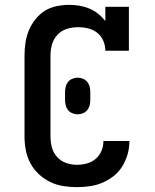

<svg xmlns="http://www.w3.org/2000/svg" viewBox="-20 -763 640 791"><path d="M297 8Q269 8 240.5 3.5Q212 -1 186.5 -13.5Q161 -26 140 -45.5Q119 -65 105.5 -90Q92 -115 86.5 -143.5Q81 -172 81 -200V-535Q81 -561 85 -587.5Q89 -614 99 -638Q109 -662 125.5 -683Q142 -704 164 -718Q186 -732 212.5 -737.5Q239 -743 265 -743Q286 -743 307 -739.5Q328 -736 347.5 -728Q367 -720 384 -706.5Q401 -693 414 -676V-735H511V-554H414Q414 -575 405.5 -595Q397 -615 380.5 -628Q364 -641 343.5 -646Q323 -651 302 -651Q278 -651 255.5 -644Q233 -637 217 -620Q201 -603 194.5 -580.5Q188 -558 188 -535V-200Q188 -177 194 -155Q200 -133 215.5 -116Q231 -99 253 -91.5Q275 -84 297 -84Q318 -84 338 -89.5Q358 -95 374 -108.5Q390 -122 398 -141.5Q406 -161 406 -181Q406 -181 406 -181.5Q406 -182 406 -182H513Q513 -182 513 -181.5Q513 -181 513 -180Q513 -153 505.5 -127Q498 -101 484 -78Q470 -55 448.5 -38Q427 -21 402.5 -10.5Q378 0 351 4Q324 8 297 8ZM300 -292Q289 -292 278 -296.5Q267 -301 260 -310Q253 -319 250.5 -330Q248 -341 248 -352V-383Q248 -394 250.5 -405Q253 -416 260 -425Q267 -434 278 -438.5Q289 -443 300 -443Q311 -443 322 -438.5Q333 -434 340 -425Q347 -416 349.5 -405Q352 -394 352 -383V-352Q352 -341 349.5 -330Q347 -319 340 -310Q333 -301 322 -296.5Q311 -292 300 -292Z"/></svg>

Font: Iosevka Curly Slab SmBdEx
Style: Regular
Weight: 600
Width: 7
Monospace: yes
Designer: Belleve Invis
Foundry: Belleve Invis
Version: Version 11.1.0; ttfautohint (v1.8.3)